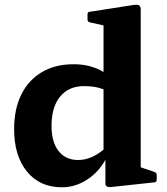

<svg xmlns="http://www.w3.org/2000/svg" viewBox="-20 -783 709 816"><path d="M293 -510Q366 -510 420 -477V-675L362 -688Q352 -690 352 -700V-723Q352 -733 362 -733L548 -762Q565 -764 571.5 -760Q578 -756 578 -742V-72L637 -52Q646 -49 646 -39V-19Q646 -9 636 -8L451 12Q428 14 428 -3V-104Q398 -50 348.5 -18.5Q299 13 243 13Q149 13 94.5 -54Q40 -121 40 -234Q40 -319 70.5 -381Q101 -443 158 -476.5Q215 -510 293 -510ZM312 -103Q367 -103 420 -147V-403Q388 -417 337 -417Q272 -417 235.5 -372.5Q199 -328 199 -248Q199 -179 229 -141Q259 -103 312 -103Z"/></svg>

Font: Hahmlet
Style: Bold
Weight: 700
Designer: Minjoo Ham & Mark Frömberg
Foundry: hypertype
Version: Version 1.002; ttfautohint (v1.8.3)